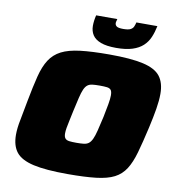

<svg xmlns="http://www.w3.org/2000/svg" viewBox="-96 -986 999 1081"><g transform="rotate(10 403.5 -446.0)"><path d="M363 8Q237 8 166.5 -8Q96 -24 67 -60.5Q38 -97 38 -160Q38 -198 48 -246.5Q58 -295 69 -358Q85 -443 100 -502.5Q115 -562 139.5 -600Q164 -638 205 -659Q246 -680 312 -688Q378 -696 478 -696Q602 -696 672 -680Q742 -664 770.5 -627Q799 -590 799 -527Q799 -489 791 -440.5Q783 -392 769 -330Q749 -242 732 -182Q715 -122 691 -84.5Q667 -47 628 -27Q589 -7 525 0.5Q461 8 363 8ZM381 -174Q406 -174 423 -176Q440 -178 451 -186.5Q462 -195 470.5 -213Q479 -231 487 -263Q495 -295 506 -344Q515 -388 520.5 -419.5Q526 -451 526 -470Q526 -492 519 -501Q512 -510 496.5 -512Q481 -514 455 -514Q429 -514 412.5 -512Q396 -510 385 -501.5Q374 -493 366 -475Q358 -457 350.5 -425.5Q343 -394 332 -344Q326 -314 320.5 -289.5Q315 -265 312 -247Q309 -229 309 -215Q309 -196 316.5 -187Q324 -178 340 -176Q356 -174 381 -174ZM508 -739Q453 -739 420 -751.5Q387 -764 372.5 -786.5Q358 -809 358 -839Q358 -853 360 -868.5Q362 -884 366 -900H487Q486 -894 484 -888Q482 -882 482 -877Q482 -865 491.5 -858Q501 -851 529 -851Q557 -851 570 -857.5Q583 -864 588 -875.5Q593 -887 596 -900H716Q709 -865 696.5 -835.5Q684 -806 661 -784.5Q638 -763 601 -751Q564 -739 508 -739Z"/></g></svg>

Font: Saira Expanded Black
Style: Italic
Weight: 900
Width: 7
Italic angle: -12°
Designer: Hector Gatti with collaboration of the Omnibus-Type team
Foundry: Omnibus-Type
Version: Version 1.101